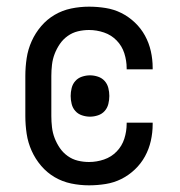

<svg xmlns="http://www.w3.org/2000/svg" viewBox="-20 -548 540 576"><path d="M247 8Q220 8 193.5 2.5Q167 -3 144 -16.5Q121 -30 103.5 -50.5Q86 -71 75 -95.5Q64 -120 60 -146.5Q56 -173 56 -200V-320Q56 -347 60 -373.5Q64 -400 75 -424.5Q86 -449 103.5 -469.5Q121 -490 144 -503.5Q167 -517 193.5 -522.5Q220 -528 247 -528Q272 -528 297 -524Q322 -520 344 -509Q366 -498 384.5 -480.5Q403 -463 415 -441Q427 -419 432.5 -394.5Q438 -370 438 -345V-340H360V-343Q360 -366 353 -388Q346 -410 330 -426.5Q314 -443 292 -450.5Q270 -458 247 -458Q230 -458 213.5 -454Q197 -450 183 -440Q169 -430 159.5 -416Q150 -402 144 -386.5Q138 -371 136 -354Q134 -337 134 -320V-200Q134 -183 136 -166Q138 -149 144 -133.5Q150 -118 159.5 -104Q169 -90 183 -80Q197 -70 213.5 -66Q230 -62 247 -62Q270 -62 292 -69.5Q314 -77 330 -93.5Q346 -110 353 -132Q360 -154 360 -177V-180H438V-175Q438 -150 432.5 -125.5Q427 -101 415 -79Q403 -57 384.5 -39.5Q366 -22 344 -11Q322 0 297 4Q272 8 247 8ZM250 -198Q238 -198 226 -202Q214 -206 206 -215Q198 -224 195 -236Q192 -248 192 -260Q192 -272 195 -284Q198 -296 206 -305Q214 -314 226 -318Q238 -322 250 -322Q262 -322 274 -318Q286 -314 294 -305Q302 -296 305 -284Q308 -272 308 -260Q308 -248 305 -236Q302 -224 294 -215Q286 -206 274 -202Q262 -198 250 -198Z"/></svg>

Font: Iosevka Fixed
Style: Regular
Weight: 400
Monospace: yes
Designer: Belleve Invis
Foundry: Belleve Invis
Version: Version 33.2.4